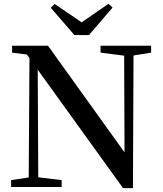

<svg xmlns="http://www.w3.org/2000/svg" viewBox="-20 -976 849 1002"><path d="M444.3 -793H368.2L245.1 -935.5L265.6 -955.1L406.2 -859.4L545.9 -956.1L567.4 -936.5ZM768.6 -737.3V-701.2L676.8 -686.5L673.8 5.9H622.1L176.8 -612.3L179.7 -50.8L301.8 -36.1V0H38.1V-36.1L129.9 -49.8L133.8 -672.9L120.1 -691.4L43 -701.2V-737.3H230.5L629.9 -180.7L627.9 -685.5L504.9 -701.2V-737.3Z"/></svg>

Font: GenYoMin TW TTF SemiBold
Style: Regular
Weight: 600
Version: Version 1.300